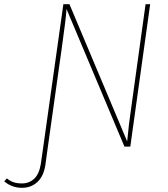

<svg xmlns="http://www.w3.org/2000/svg" viewBox="-121 -701 802 918"><path d="M597 -681 502 0H474L197 -658Q195 -617 175 -476L108 0L96 87Q88 141 58 169Q28 197 -16 197Q-64 197 -101 166L-88 152Q-74 164 -57 170Q-40 176 -16 176Q18 176 42 154Q66 132 74 84L86 0L182 -681H211L487 -25Q494 -103 509 -205L575 -681Z"/></svg>

Font: Fira Sans Thin
Style: Italic
Weight: 250
Italic angle: -8°
Designer: Carrois Corporate & Edenspiekermann AG
Foundry: Carrois Corporate GbR & Edenspiekermann AG
Version: Version 4.203